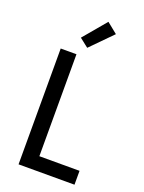

<svg xmlns="http://www.w3.org/2000/svg" viewBox="-178 -1064 857 1145"><g transform="rotate(20 250.0 -491.0)"><path d="M91 0V-735H191V-88H446V0ZM238 -793 182 -837 304 -982 371 -928Z"/></g></svg>

Font: Iosevka Curly Semibold
Style: Regular
Weight: 600
Monospace: yes
Designer: Belleve Invis
Foundry: Belleve Invis
Version: Version 22.1.2; ttfautohint (v1.8.4)